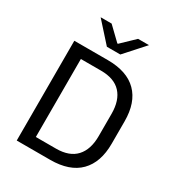

<svg xmlns="http://www.w3.org/2000/svg" viewBox="-194 -945 980 1065"><g transform="rotate(30 296.0 -412.5)"><path d="M131.5 0V-70H286.5Q371.5 -70 414.2 -116.2Q457 -162.5 457 -248.5V-391Q457 -477.5 414.2 -523.5Q371.5 -569.5 286.5 -569.5H131V-639H289.5Q413.5 -639 477 -575.2Q540.5 -511.5 540.5 -391.5V-248Q540.5 -128.5 477 -64.2Q413.5 0 289.5 0ZM75.5 0V-639H157.5V0ZM248.5 -700.5 137.5 -824V-825H207L289.5 -745.5H293.5L376.5 -825H445.5V-824L334.5 -700.5Z"/></g></svg>

Font: Anek Latin
Style: Regular
Weight: 400
Designer: Yesha Goshar
Foundry: Ek Type
Version: Version 1.003